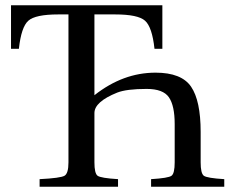

<svg xmlns="http://www.w3.org/2000/svg" viewBox="-20 -712 904 732"><path d="M22 -526V-692H599V-526H569Q560 -609 533 -633Q506 -657 419 -657H340V-349Q449 -435 573 -435Q672 -435 708.5 -381.5Q745 -328 745 -209V-93Q745 -51 757 -42Q769 -33 835 -29V0H556V-29Q622 -33 634 -42Q646 -51 646 -93V-239Q646 -309 624 -341Q602 -373 539 -373Q463 -373 427 -359Q340 -324 340 -281V-93Q340 -51 352 -42Q364 -33 430 -29V0H131V-29Q211 -33 226 -42Q241 -51 241 -93V-657H202Q115 -657 88 -633Q61 -609 52 -526Z"/></svg>

Font: Linguistics Pro
Style: Regular
Weight: 400
Designer: Stefan Peev, Context Ltd
Foundry: Stefan Peev, Context Ltd
Version: Version 001.000